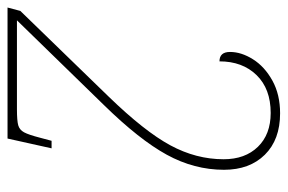

<svg xmlns="http://www.w3.org/2000/svg" viewBox="-149 -617 764 510"><g transform="rotate(90 233.0 -362.0)"><path d="M7 -34 235 -269Q327 -364 364 -432.5Q401 -501 401 -574Q401 -631 368 -665Q335 -699 278 -699Q214 -699 177.5 -661.5Q141 -624 141 -563Q116 -563 116 -591Q116 -621 135.5 -652Q155 -683 192 -703.5Q229 -724 279 -724Q349 -724 389 -683.5Q429 -643 429 -575Q429 -496 389 -423Q349 -350 257 -256L32 -25H268Q299 -25 311 -28.5Q323 -32 329.5 -44Q336 -56 344 -87L352 -117H372L346 0H-2Z"/></g></svg>

Font: Noto Serif NarrowThin
Style: Italic
Weight: 250
Width: 4
Italic angle: -12°
Designer: Monotype Design Team
Foundry: Monotype Imaging Inc.
Version: Version 1.001